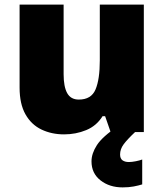

<svg xmlns="http://www.w3.org/2000/svg" viewBox="-20 -573 710 833"><path d="M604 -553V0H460L436 -69H425Q399 -27 354 -8.5Q309 10 258 10Q204 10 160 -11Q116 -32 90.5 -77Q65 -122 65 -193V-553H256V-251Q256 -197 271.5 -169Q287 -141 322 -141Q376 -141 394.5 -185Q413 -229 413 -311V-553ZM501 97Q501 115 511.5 122.5Q522 130 539 130Q552 130 569.5 126.5Q587 123 597 119V227Q581 232 560 236Q539 240 512 240Q455 240 416 209.5Q377 179 377 127Q377 93 400.5 56.5Q424 20 491 -25L566 0Q532 32 516.5 53Q501 74 501 97Z"/></svg>

Font: Noto Sans Lao Black
Style: Regular
Weight: 900
Designer: Monotype Design Team
Foundry: Monotype Imaging Inc.
Version: Version 2.003; ttfautohint (v1.8.4.7-5d5b)